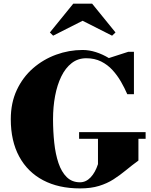

<svg xmlns="http://www.w3.org/2000/svg" viewBox="-20 -1038 839 1068"><path d="M439.5 -922.5 275.5 -839.5 257.5 -857.5 387.5 -1017.5H492.5L622.5 -857.5L603.5 -839.5ZM420 -303H790V-266H750V-145Q712.5 -117.5 679.5 -90.2Q646.5 -63 611 -40.2Q575.5 -17.5 530.8 -3.8Q486 10 425 10Q306 10 219.8 -35.5Q133.5 -81 86.8 -167.2Q40 -253.5 40 -375Q40 -466 73.5 -537.5Q107 -609 164 -658.5Q221 -708 292.5 -734Q364 -760 440 -760Q476 -760 513.5 -748Q551 -736 585.5 -715L694 -750H725V-514H688Q673 -548.5 652.8 -583.8Q632.5 -619 605.5 -648.5Q578.5 -678 542.5 -696Q506.5 -714 460 -714Q413.5 -714 378.8 -687Q344 -660 321 -612.8Q298 -565.5 286.5 -504.5Q275 -443.5 275 -375Q275 -307 281.8 -244Q288.5 -181 305.2 -131.2Q322 -81.5 351.2 -52.8Q380.5 -24 425 -24Q458 -24 484 -51.2Q510 -78.5 525 -125V-266H420Z"/></svg>

Font: Bodoni* 06pt Fatface
Style: Regular
Weight: 900
Version: Version 2.3